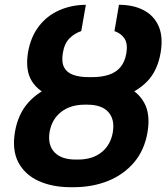

<svg xmlns="http://www.w3.org/2000/svg" viewBox="-20 -780 703 810"><path d="M354.5 -442.4H365.2Q443.8 -442.4 502 -419.4Q560.1 -396.5 587.6 -347.9Q615.2 -299.3 602.5 -223.1Q589.8 -147 545.7 -95Q501.5 -43 435.5 -16.6Q369.6 9.8 290 9.8H279.3Q200.7 9.8 142.8 -16.6Q85 -43 57.6 -94.7Q30.3 -146.5 43 -223.1Q56.2 -299.8 100.1 -348.1Q144 -396.5 209.7 -419.4Q275.4 -442.4 354.5 -442.4ZM347.7 -338.4H337.4Q276.9 -338.4 237.5 -307.4Q198.2 -276.4 189 -222.2Q180.7 -168.5 209.7 -137.7Q238.8 -106.9 298.8 -106.9H309.1Q370.1 -106.9 408.7 -137.9Q447.3 -168.9 456.1 -223.1Q464.8 -276.4 437 -307.4Q409.2 -338.4 347.7 -338.4ZM368.2 -454.6Q408.2 -454.6 438.5 -464.4Q468.8 -474.1 487.8 -496.3Q506.8 -518.6 513.2 -555.7Q519.5 -595.7 505.4 -617.2Q491.2 -638.7 462.9 -648.9L481.9 -759.8Q543 -759.8 586.4 -736.8Q629.9 -713.9 649.4 -669.2Q668.9 -624.5 657.7 -558.1Q645 -482.4 601.6 -437.3Q558.1 -392.1 493.2 -372.1Q428.2 -352.1 350.6 -351.6H336.9Q259.8 -352.1 201.4 -372.1Q143.1 -392.1 114.5 -437.5Q85.9 -482.9 98.1 -558.6Q109.4 -624 143.6 -668.7Q177.7 -713.4 229.2 -736.3Q280.8 -759.3 342.3 -759.8L322.8 -648.9Q293.9 -639.2 272.7 -617.7Q251.5 -596.2 245.1 -556.2Q238.8 -518.1 250.5 -495.8Q262.2 -473.6 289.1 -464.1Q315.9 -454.6 354 -454.6Z"/></svg>

Font: Inter 17pt
Style: Bold Italic
Weight: 700
Italic angle: -9.3988°
Version: Version 4.001;git-66647c0bb